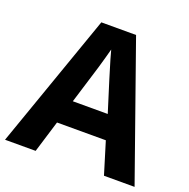

<svg xmlns="http://www.w3.org/2000/svg" viewBox="-127 -839 945 961"><g transform="rotate(20 345.0 -358.5)"><path d="M527 0 475 -170H215L163 0H0L252 -717H437L690 0ZM387 -463Q382 -480 374 -506Q366 -532 358 -559Q350 -586 345 -606Q340 -586 331.5 -556.5Q323 -527 315.5 -500.5Q308 -474 304 -463L253 -297H439Z"/></g></svg>

Font: Noto Sans Nag Mundari
Style: Bold
Weight: 700
Version: Version 1.000